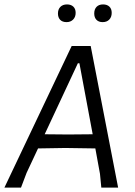

<svg xmlns="http://www.w3.org/2000/svg" viewBox="-21 -848 611 868"><path d="M513 0H437L431 -62L410 -177L274 -179L151 -177L99 -66L74 0H-1L303 -640H389ZM398 -241 338 -562H331L181 -241L287 -240ZM321 -790Q321 -771 309.5 -759.5Q298 -748 280 -748Q261 -748 251 -758.5Q241 -769 241 -787Q241 -806 252 -817Q263 -828 282 -828Q300 -828 310.5 -818Q321 -808 321 -790ZM484 -790Q484 -771 473 -759.5Q462 -748 443 -748Q425 -748 415 -758.5Q405 -769 405 -787Q405 -806 415.5 -817Q426 -828 445 -828Q463 -828 473.5 -818Q484 -808 484 -790Z"/></svg>

Font: Alegreya Sans SC
Style: Italic
Weight: 400
Italic angle: -7°
Designer: Juan Pablo del Peral
Foundry: Huerta Tipografica
Version: Version 2.008; ttfautohint (v1.6)